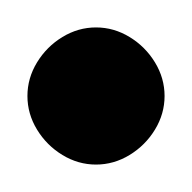

<svg xmlns="http://www.w3.org/2000/svg" viewBox="-20 -1050 140 140"><path d="M0 -980Q0 -967 7 -955.5Q14 -944 25.5 -937Q37 -930 50 -930Q63 -930 74.5 -937Q86 -944 93 -955.5Q100 -967 100 -980Q100 -993 93 -1004.5Q86 -1016 74.5 -1023Q63 -1030 50 -1030Q37 -1030 25.5 -1023Q14 -1016 7 -1004.5Q0 -993 0 -980Z"/></svg>

Font: Linefont
Style: Regular
Weight: 400
Monospace: yes
Version: Version 3.002;gftools[0.9.33]